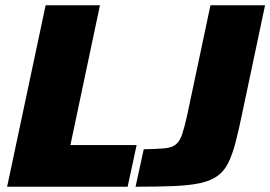

<svg xmlns="http://www.w3.org/2000/svg" viewBox="-20 -708 1025 728"><path d="M7 0 153 -688H359L247 -158H498L464 0ZM494 0 525 -142Q574 -143 603 -145.5Q632 -148 647 -160.5Q662 -173 670.5 -198.5Q679 -224 689 -268L778 -688H985L900 -286Q886 -218 873.5 -169.5Q861 -121 845 -89.5Q829 -58 803.5 -40Q778 -22 738 -13.5Q698 -5 639 -2.5Q580 0 494 0Z"/></svg>

Font: Saira Thin ExtraBold
Style: Italic
Weight: 800
Italic angle: -12°
Version: Version 1.101